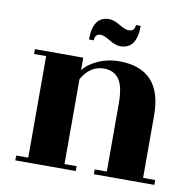

<svg xmlns="http://www.w3.org/2000/svg" viewBox="-73 -707 791 782"><g transform="rotate(10 322.5 -316.5)"><path d="M565 -20H615V0H365V-20H415V-300Q415 -371 394 -401Q373 -431 331 -431Q274 -431 240 -371V-20H290V0H40V-20H90V-440H40V-460H240V-408Q259 -434 299.5 -452.5Q340 -471 387 -471Q565 -471 565 -278ZM428 -628H448Q448 -532 380 -532Q360 -532 334 -548Q308 -564 294 -564Q270 -564 270 -537H250Q250 -633 317 -633Q336 -633 362 -617.5Q388 -602 402 -602Q428 -602 428 -628Z"/></g></svg>

Font: Rozha One
Style: Regular
Weight: 400
Designer: Tim Donaldson, Indian Type Foundry
Foundry: Indian Type Foundry
Version: Version 1.301;PS 1.0;hotconv 1.0.78;makeotf.lib2.5.61930; tt